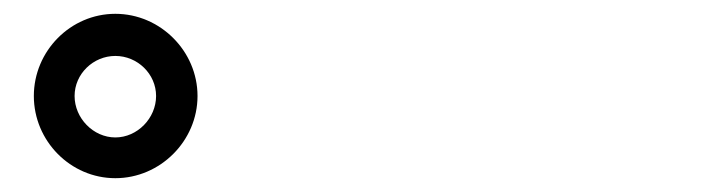

<svg xmlns="http://www.w3.org/2000/svg" viewBox="-20 -847 1040 278"><path d="M29 -708C29 -643 82 -589 147 -589C212 -589 266 -643 266 -708C266 -773 212 -827 147 -827C82 -827 29 -773 29 -708ZM88 -708C88 -740 115 -766 147 -766C179 -766 206 -740 206 -708C206 -676 179 -648 147 -648C115 -648 88 -676 88 -708Z"/></svg>

Font: Noto Sans CJK JP Bold
Style: Regular
Weight: 700
Designer: Ryoko NISHIZUKA (kana & ideographs); Paul D. Hunt (Latin, Greek & Cyrillic); Wenlong ZHANG (bopomofo); Sandoll Communica
Foundry: Adobe Systems Incorporated
Version: Version 1.004;PS 1.004;hotconv 1.0.82;makeotf.lib2.5.63406